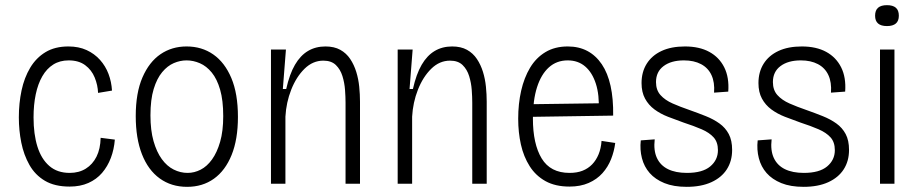

<svg xmlns="http://www.w3.org/2000/svg" viewBox="-20 -712 3563 744"><path d="M250 11Q192 11 154 -11.5Q116 -34 94 -73Q72 -112 62.5 -159.5Q53 -207 53 -257Q53 -312 63.5 -361.5Q74 -411 97 -449.5Q120 -488 156.5 -510Q193 -532 245 -532Q285 -532 315.5 -518Q346 -504 367.5 -480Q389 -456 400.5 -425.5Q412 -395 414 -361L360 -352Q359 -382 347 -411.5Q335 -441 310 -459.5Q285 -478 246 -478Q212 -478 186.5 -462Q161 -446 144 -416.5Q127 -387 118.5 -346.5Q110 -306 110 -257Q110 -192 125 -144Q140 -96 171 -69Q202 -42 250 -42Q286 -42 312.5 -58.5Q339 -75 354 -105Q369 -135 370 -178L425 -171Q422 -133 409.5 -100Q397 -67 375.5 -42Q354 -17 322.5 -3Q291 11 250 11Z M705 12Q644 12 599 -20.5Q554 -53 530 -114.5Q506 -176 506 -262Q506 -352 532 -412Q558 -472 602 -502Q646 -532 703 -532Q762 -532 806.5 -501Q851 -470 876.5 -409.5Q902 -349 902 -259Q902 -172 877.5 -111.5Q853 -51 809 -19.5Q765 12 705 12ZM707 -42Q733 -42 757.5 -54.5Q782 -67 801.5 -94Q821 -121 833 -162.5Q845 -204 845 -262Q845 -323 833 -364.5Q821 -406 800.5 -431Q780 -456 754.5 -467Q729 -478 703 -478Q678 -478 653.5 -467.5Q629 -457 608.5 -432.5Q588 -408 575.5 -367Q563 -326 563 -265Q563 -207 575 -165Q587 -123 607 -95.5Q627 -68 653 -55Q679 -42 707 -42Z M1030 0V-338V-520H1088L1076 -367H1089Q1102 -425 1123 -461Q1144 -497 1173.5 -514.5Q1203 -532 1241 -532Q1275 -532 1298.5 -519Q1322 -506 1337 -483.5Q1352 -461 1360.5 -433.5Q1369 -406 1372 -376Q1375 -346 1375 -318V0H1319V-314Q1319 -336 1317 -363.5Q1315 -391 1307 -417Q1299 -443 1281.5 -460Q1264 -477 1233 -477Q1192 -477 1160 -445.5Q1128 -414 1108.5 -364.5Q1089 -315 1086 -260V0Z M1521 0V-338V-520H1579L1567 -367H1580Q1593 -425 1614 -461Q1635 -497 1664.5 -514.5Q1694 -532 1732 -532Q1766 -532 1789.5 -519Q1813 -506 1828 -483.5Q1843 -461 1851.5 -433.5Q1860 -406 1863 -376Q1866 -346 1866 -318V0H1810V-314Q1810 -336 1808 -363.5Q1806 -391 1798 -417Q1790 -443 1772.5 -460Q1755 -477 1724 -477Q1683 -477 1651 -445.5Q1619 -414 1599.5 -364.5Q1580 -315 1577 -260V0Z M2187 11Q2132 11 2094 -10Q2056 -31 2032.5 -68Q2009 -105 1998.5 -152Q1988 -199 1988 -252Q1988 -310 1999.5 -360.5Q2011 -411 2034 -449.5Q2057 -488 2093.5 -510Q2130 -532 2180 -532Q2223 -532 2256 -514.5Q2289 -497 2312 -463Q2335 -429 2346 -379Q2357 -329 2356 -264L2024 -259V-308L2319 -312L2300 -283Q2303 -344 2289 -387.5Q2275 -431 2247.5 -454.5Q2220 -478 2180 -478Q2137 -478 2107 -451Q2077 -424 2061 -374Q2045 -324 2045 -253Q2045 -154 2079 -98Q2113 -42 2187 -42Q2216 -42 2237.5 -50.5Q2259 -59 2274.5 -75Q2290 -91 2299.5 -114Q2309 -137 2311 -166L2364 -158Q2360 -126 2348 -95.5Q2336 -65 2314.5 -41Q2293 -17 2261 -3Q2229 11 2187 11Z M2641 12Q2590 12 2554.5 -2.5Q2519 -17 2497.5 -41.5Q2476 -66 2467.5 -99Q2459 -132 2463 -168L2517 -172Q2512 -129 2525.5 -100Q2539 -71 2568.5 -56.5Q2598 -42 2642 -42Q2702 -42 2732 -67Q2762 -92 2762 -130Q2762 -161 2745.5 -179.5Q2729 -198 2699 -211Q2669 -224 2629 -237Q2598 -248 2568.5 -259.5Q2539 -271 2516 -288Q2493 -305 2479.5 -330Q2466 -355 2466 -390Q2466 -433 2486 -465Q2506 -497 2543.5 -514.5Q2581 -532 2634 -532Q2690 -532 2728.5 -511Q2767 -490 2786.5 -451Q2806 -412 2802 -357L2747 -353Q2750 -393 2737 -421Q2724 -449 2696.5 -463.5Q2669 -478 2630 -478Q2581 -478 2551.5 -456Q2522 -434 2522 -394Q2522 -363 2539.5 -343.5Q2557 -324 2586.5 -311Q2616 -298 2651 -286Q2685 -274 2715 -262Q2745 -250 2768 -233.5Q2791 -217 2804 -192.5Q2817 -168 2817 -131Q2817 -88 2796.5 -56Q2776 -24 2736.5 -6Q2697 12 2641 12Z M3094 12Q3043 12 3007.5 -2.5Q2972 -17 2950.5 -41.5Q2929 -66 2920.5 -99Q2912 -132 2916 -168L2970 -172Q2965 -129 2978.5 -100Q2992 -71 3021.5 -56.5Q3051 -42 3095 -42Q3155 -42 3185 -67Q3215 -92 3215 -130Q3215 -161 3198.5 -179.5Q3182 -198 3152 -211Q3122 -224 3082 -237Q3051 -248 3021.5 -259.5Q2992 -271 2969 -288Q2946 -305 2932.5 -330Q2919 -355 2919 -390Q2919 -433 2939 -465Q2959 -497 2996.5 -514.5Q3034 -532 3087 -532Q3143 -532 3181.5 -511Q3220 -490 3239.5 -451Q3259 -412 3255 -357L3200 -353Q3203 -393 3190 -421Q3177 -449 3149.5 -463.5Q3122 -478 3083 -478Q3034 -478 3004.5 -456Q2975 -434 2975 -394Q2975 -363 2992.5 -343.5Q3010 -324 3039.5 -311Q3069 -298 3104 -286Q3138 -274 3168 -262Q3198 -250 3221 -233.5Q3244 -217 3257 -192.5Q3270 -168 3270 -131Q3270 -88 3249.5 -56Q3229 -24 3189.5 -6Q3150 12 3094 12Z M3390 0V-520H3446V0ZM3417 -611Q3394 -611 3382.5 -621Q3371 -631 3371 -651Q3371 -672 3382.5 -682Q3394 -692 3417 -692Q3440 -692 3451.5 -682Q3463 -672 3463 -651Q3463 -631 3451.5 -621Q3440 -611 3417 -611Z"/></svg>

Font: Bricolage Grotesque SemiCondensed ExtraLight
Style: Regular
Weight: 250
Width: 4
Designer: Mathieu Triay
Foundry: Atelier Triay
Version: Version 1.000;gftools[0.9.30]